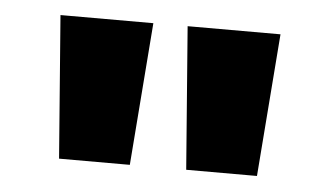

<svg xmlns="http://www.w3.org/2000/svg" viewBox="-32 -758 592 346"><g transform="rotate(5 264.0 -585.0)"><path d="M85 -456H213L233 -714H65ZM315 -456H443L463 -714H295Z"/></g></svg>

Font: Noto Sans Khmer Condensed Black
Style: Regular
Weight: 900
Width: 3
Designer: Danh Hong and the Monotype Design Team
Foundry: Monotype Imaging Inc.
Version: Version 2.004